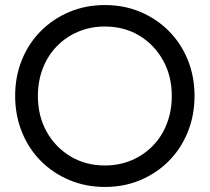

<svg xmlns="http://www.w3.org/2000/svg" viewBox="-20 -730 830 760"><path d="M130 -350Q130 -409 149.5 -459.5Q169 -510 205 -547Q241 -584 289.5 -604.5Q338 -625 395 -625Q472 -625 531.5 -589Q591 -553 625.5 -491Q660 -429 660 -350Q660 -291 640.5 -240.5Q621 -190 585 -153Q549 -116 500.5 -95.5Q452 -75 395 -75Q319 -75 259 -111Q199 -147 164.5 -209Q130 -271 130 -350ZM40 -350Q40 -274 66.5 -208Q93 -142 141 -93.5Q189 -45 254 -17.5Q319 10 395 10Q472 10 536.5 -17.5Q601 -45 649 -93.5Q697 -142 723.5 -208Q750 -274 750 -350Q750 -427 723.5 -492.5Q697 -558 649 -606.5Q601 -655 536.5 -682.5Q472 -710 395 -710Q319 -710 254 -682.5Q189 -655 141 -606.5Q93 -558 66.5 -492.5Q40 -427 40 -350Z"/></svg>

Font: Jost* Book
Style: Regular
Weight: 400
Version: Version 3.000